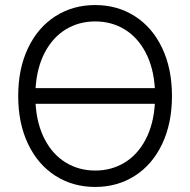

<svg xmlns="http://www.w3.org/2000/svg" viewBox="-20 -737 761 767"><path d="M360.4 9.8Q271 9.8 201.2 -34.9Q131.3 -79.6 92 -162.1Q52.7 -244.6 52.7 -353.5Q52.7 -462.4 92 -544.9Q131.3 -627.4 201.2 -672.1Q271 -716.8 360.4 -716.8Q449.2 -716.8 519 -672.1Q588.9 -627.4 627.9 -544.9Q667 -462.4 667 -353.5Q667 -244.6 627.9 -162.1Q588.9 -79.6 519 -34.9Q449.2 9.8 360.4 9.8ZM360.4 -55.7Q425.3 -55.7 477.3 -87.2Q529.3 -118.7 561.3 -179Q593.3 -239.3 598.6 -322.3H122.1Q127.4 -239.7 159.2 -179.4Q190.9 -119.1 243.2 -87.4Q295.4 -55.7 360.4 -55.7ZM598.6 -384.8Q593.3 -467.8 561.3 -528.1Q529.3 -588.4 477.3 -619.9Q425.3 -651.4 360.4 -651.4Q295.4 -651.4 243.4 -619.9Q191.4 -588.4 159.4 -528.1Q127.4 -467.8 122.1 -384.8Z"/></svg>

Font: Pretendard Light
Style: Regular
Weight: 300
Designer: Base glyphs from Inter by Rasmus Andersson; Hangeul glyphs from Noto Sans CJK(Source Han Sans) by Jang Soo-young and Kan
Foundry: Kil Hyung-jin
Version: Version 1.309